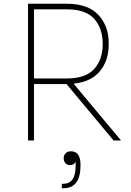

<svg xmlns="http://www.w3.org/2000/svg" viewBox="-20 -752 702 1028"><path d="M130 0V-732H337Q451 -732 506.5 -672.5Q562 -613 562 -522V-512Q562 -429 515.5 -371.5Q469 -314 374 -304L628 0H588L336 -302H162V0ZM339 -702H162V-332H339Q439 -332 484.5 -383Q530 -434 530 -517Q530 -600 484.5 -651Q439 -702 339 -702ZM311 256V232H319Q385 232 385 136V114Q377 132 355 132Q340 132 330.5 122Q321 112 321 95Q321 79 331.5 68.5Q342 58 360 58Q411 58 411 130V134Q411 256 319 256Z"/></svg>

Font: Sora Thin
Style: Regular
Weight: 32
Designer: Jonathan Barnbrook, Julián Moncada
Foundry: Barnbrook Fonts
Version: Version 2.000